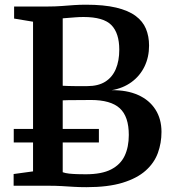

<svg xmlns="http://www.w3.org/2000/svg" viewBox="-20 -770 714 796"><path d="M117 -59.5V-680L38.5 -693V-743H178Q208.5 -743 234.8 -745Q261 -747 285.8 -748.8Q310.5 -750.5 336 -750.5Q411 -750.5 461.5 -738.5Q512 -726.5 542 -704.2Q572 -682 585 -650.8Q598 -619.5 598 -581Q598 -533 579 -494Q560 -455 525 -429.5Q490 -404 442.5 -396Q506 -397 552.5 -376.2Q599 -355.5 624.2 -316.2Q649.5 -277 649.5 -223Q649.5 -177 634.5 -135.8Q619.5 -94.5 584 -62.8Q548.5 -31 488.5 -12.5Q428.5 6 338.5 6Q308.5 6 285 4.5Q261.5 3 236.2 1.5Q211 0 176.5 0H36.5V-48.5ZM240 -414.5Q249.5 -414 263 -413.5Q276.5 -413 291.2 -413Q306 -413 319.5 -413Q333 -413 342 -413Q387 -413 416.2 -431.2Q445.5 -449.5 460 -483.5Q474.5 -517.5 474.5 -564Q474.5 -632.5 441.8 -666Q409 -699.5 326.5 -699.5Q309.5 -699.5 292.8 -698.2Q276 -697 262.2 -695.8Q248.5 -694.5 240 -694ZM240 -56Q250.5 -52 267 -50.2Q283.5 -48.5 302 -48Q320.5 -47.5 335.5 -47.5Q401.5 -47.5 440.5 -67.5Q479.5 -87.5 496.8 -124Q514 -160.5 514 -210.5Q514 -287 476.5 -321.2Q439 -355.5 356.5 -355.5Q344.5 -355.5 328.2 -355.2Q312 -355 295 -355Q278 -355 263.8 -354.8Q249.5 -354.5 240 -354ZM390 -235.5V-179.5H37V-235.5Z"/></svg>

Font: Merriweather 36pt SemiBold
Style: Regular
Weight: 600
Version: Version 2.100